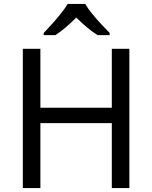

<svg xmlns="http://www.w3.org/2000/svg" viewBox="-20 -964 781 984"><path d="M643 0H553V-333H187V0H97V-714H187V-412H553V-714H643ZM417 -944Q429 -922 451.5 -894.5Q474 -867 498.5 -840.5Q523 -814 542 -795V-784H480Q454 -800 426 -823.5Q398 -847 371 -874Q344 -847 317 -824Q290 -801 264 -784H204V-795Q223 -815 246.5 -841Q270 -867 292 -894.5Q314 -922 327 -944Z"/></svg>

Font: Noto Sans IKEA
Style: Regular
Weight: 400
Designer: Monotype Design Team
Foundry: Monotype Imaging Inc.
Version: Version 2.001